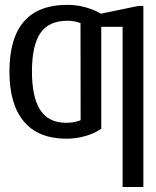

<svg xmlns="http://www.w3.org/2000/svg" viewBox="-20 -558 640 786"><path d="M481.9 207.5V-448.2H394.5V-30.8Q366.7 -11.7 329.3 -1Q292 9.8 252.4 9.8Q136.7 9.8 77.6 -60.8Q18.6 -131.3 18.6 -264.6Q18.6 -538.1 255.4 -538.1Q295.4 -538.1 331.8 -527.6Q368.2 -517.1 393.1 -502L546.4 -533.7H566.9V207.5ZM256.8 -473.1Q179.7 -473.1 145.3 -422.6Q110.8 -372.1 110.8 -264.6Q110.8 -160.2 144.8 -107.7Q178.7 -55.2 251.5 -55.2Q282.7 -55.2 310.1 -65.9L309.6 -463.4Q284.2 -473.1 256.8 -473.1Z"/></svg>

Font: Cousine
Style: Regular
Weight: 400
Monospace: yes
Designer: Steve Matteson
Foundry: Monotype Imaging Inc.
Version: Version 1.21